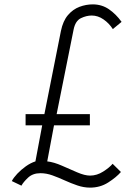

<svg xmlns="http://www.w3.org/2000/svg" viewBox="-20 -846 615 878"><path d="M78 3 34 -18Q42 -33.5 59.2 -51.8Q76.5 -70 98.2 -85.5Q120 -101 142 -108L173 -273H97V-324H183L258.5 -704Q268 -750.5 290.8 -777Q313.5 -803.5 343.5 -814.8Q373.5 -826 404 -826Q445.5 -826 478 -803.8Q510.5 -781.5 536 -746L496 -713Q479 -739.5 453.5 -757.2Q428 -775 399.5 -775Q375 -775 349.8 -762.8Q324.5 -750.5 316.5 -710.5L239 -324H391V-273H227L196 -108Q226.5 -104.5 262.8 -88.5Q299 -72.5 333.2 -57.8Q367.5 -43 392 -43Q423 -43 452 -61.5Q481 -80 495 -97L533 -59.5Q511.5 -35 474.8 -11.5Q438 12 392 12Q363 12 333.8 2Q304.5 -8 276 -21Q247.5 -34 219.8 -44Q192 -54 165 -54Q130 -54 108.2 -33.5Q86.5 -13 78 3Z"/></svg>

Font: Junction Light
Style: Regular
Weight: 300
Designer: Caroline Hadilaksono
Foundry: Caroline Hadilaksono, Tyler Finck, The League of Moveable Type
Version: Version 2.000; ttfautohint (v1.8.3)